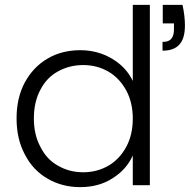

<svg xmlns="http://www.w3.org/2000/svg" viewBox="-20 -760 779 788"><path d="M48 -274C48 -274 48 -274 48 -274C48 -218 59 -169 82 -126C104 -83 135 -50 175 -27C214 -4 259 8 309 8C309 8 309 8 309 8C360 8 405 -4 443 -29C481 -53 508 -84 525 -122C525 -122 525 0 525 0C525 0 595 0 595 0C595 0 595 -740 595 -740C595 -740 525 -740 525 -740C525 -740 525 -428 525 -428C525 -428 525 -428 525 -428C507 -465 479 -496 440 -519C401 -542 358 -554 310 -554C310 -554 310 -554 310 -554C260 -554 215 -543 176 -520C136 -497 105 -464 82 -422C59 -379 48 -330 48 -274ZM729 -740C729 -740 648 -740 648 -740C648 -740 648 -664 648 -664C648 -664 694 -664 694 -664C694 -664 694 -639 694 -639C694 -639 694 -639 694 -639C694 -622 690 -609 683 -601C676 -592 664 -588 647 -588C647 -588 647 -552 647 -552C647 -552 647 -552 647 -552C678 -552 701 -560 716 -577C731 -593 739 -619 739 -655C739 -655 739 -655 739 -655C739 -680 736 -709 729 -740ZM525 -273C525 -273 525 -273 525 -273C525 -229 516 -190 498 -157C480 -124 456 -98 425 -80C394 -62 359 -53 322 -53C322 -53 322 -53 322 -53C283 -53 249 -62 218 -80C187 -97 163 -123 146 -157C128 -190 119 -229 119 -274C119 -274 119 -274 119 -274C119 -319 128 -359 146 -392C163 -425 187 -450 218 -467C249 -484 283 -493 322 -493C322 -493 322 -493 322 -493C359 -493 394 -484 425 -466C456 -448 480 -422 498 -389C516 -356 525 -317 525 -273Z"/></svg>

Font: wox.body
Style: Regular
Weight: 500
Designer: Ninad Kale (Devanagari), Jonny Pinhorn (Latin)
Foundry: Indian Type Foundry
Version: ""